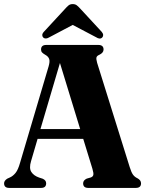

<svg xmlns="http://www.w3.org/2000/svg" viewBox="-21 -920 714 940"><path d="M205 -22.5Q205 0 180 0H24Q-1 0 -1 -22.5Q-1 -35 14 -45L28 -51.5Q42.5 -58 55 -73.2Q67.5 -88.5 77.5 -124L217 -595Q224 -619 219.8 -631.2Q215.5 -643.5 201 -651.5Q190.5 -657.5 185.2 -663Q180 -668.5 180 -677.5Q180 -700 205.5 -700H460.5Q486 -700 486 -677.5Q486 -661.5 465 -651.5Q454 -647 451.5 -639.5Q449 -632 454.5 -612.5L614 -102Q622 -76 630.2 -64.8Q638.5 -53.5 651.5 -47.5Q669.5 -38 669.5 -22.5Q669.5 0 644 0H411Q386 0 386 -22.5Q386 -37 403.5 -45.5L423 -51Q433.5 -54.5 435.8 -63.2Q438 -72 431.5 -93.5L386.5 -240H163L131 -131Q120.5 -96.5 132.5 -78Q144.5 -59.5 171 -50.5L188 -45Q205 -37.5 205 -22.5ZM177 -288H371.5L272.5 -611.5ZM221.5 -738Q202 -726 191 -736Q186.5 -740 186 -747.5Q185.5 -755 193 -763.5L296.5 -875.5Q306.5 -887 314.5 -893.5Q322.5 -900 335 -900Q347.5 -900 355.5 -893.5Q363.5 -887 374 -875.5L477.5 -763.5Q484.5 -755 484 -747.5Q483.5 -740 479 -736Q468 -725.5 449 -738L335 -798Z"/></svg>

Font: Fraunces 144pt S050
Style: Bold
Weight: 700
Version: Version 1.000; ttfautohint (v1.8.3)